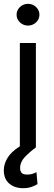

<svg xmlns="http://www.w3.org/2000/svg" viewBox="-27 -770 284 1003"><path d="M119.3 -636.4Q94.8 -636.4 77.2 -653.1Q59.7 -669.7 59.7 -693.2Q59.7 -716.6 77.2 -733.3Q94.8 -750 119.3 -750Q143.8 -750 161.4 -733.3Q179 -716.6 179 -693.2Q179 -669.7 161.4 -653.1Q143.8 -636.4 119.3 -636.4ZM93.8 213.1Q50.1 213.1 21.5 189.1Q-7.1 165.1 -7.1 119.3Q-7.1 87 12.3 54.9Q31.6 22.7 76.7 -5.7V-545.5H160.5V0Q128.6 23.4 103.3 49.7Q78.1 76 78.1 108Q78.1 123.9 85.9 133Q93.8 142 115.1 142Q131 142 143.5 137.8Q155.9 133.5 163.4 129.3L169 191.8Q157.3 199.2 138.3 206.1Q119.3 213.1 93.8 213.1Z"/></svg>

Font: Linik Sans
Style: Regular
Weight: 400
Designer: Rasmus Andersson (font), Marc Monis (original base), Kil Hyung-jin (Pretendard portions), Cristiano Sobral (main changes
Foundry: rsms
Version: Version 3.018;May 31, 2022;FontCreator 14.0.0.2814 64-bit; t